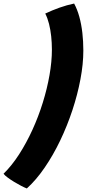

<svg xmlns="http://www.w3.org/2000/svg" viewBox="-117 -812 490 1084"><path d="M176 -531.5Q176 -570.5 172 -607.5Q168 -644.5 159.8 -677.2Q151.5 -710 138.5 -735.5Q177.5 -754 219 -768.8Q260.5 -783.5 301.5 -792Q319 -760 330.8 -717.5Q342.5 -675 348 -626.5Q353.5 -578 353.5 -526.5Q353.5 -451 337.2 -364.8Q321 -278.5 291.8 -190Q262.5 -101.5 222.8 -18.5Q183 64.5 135.2 134.2Q87.5 204 34.5 252Q22.5 247.5 3 237.5Q-16.5 227.5 -37 215Q-57.5 202.5 -74 190.2Q-90.5 178 -97 169Q-50.5 123.5 -9.2 59.5Q32 -4.5 66 -79Q100 -153.5 124.5 -232.2Q149 -311 162.5 -387.8Q176 -464.5 176 -531.5Z"/></svg>

Font: Grandstander Thin ExtraBold
Style: Italic
Weight: 800
Italic angle: -15°
Version: Version 1.200